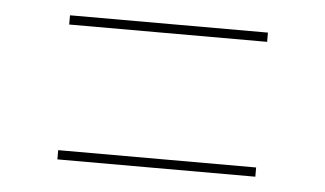

<svg xmlns="http://www.w3.org/2000/svg" viewBox="-33 -460 632 373"><g transform="rotate(5 283.0 -273.5)"><path d="M90 -396V-414H476V-396ZM90 -133V-151H476V-133Z"/></g></svg>

Font: Lil Grotesk Thin
Style: Regular
Weight: 100
Designer: Bastien Sozeau
Foundry: NBR — Bastien Sozeau
Version: Version 3.003; ttfautohint (v1.8.4.7-5d5b);gftools[0.9.33]